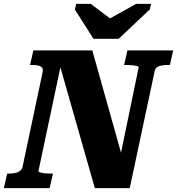

<svg xmlns="http://www.w3.org/2000/svg" viewBox="-52 -970 913 990"><path d="M430 -770H560L720 -921L727 -950H650L470 -850L551 -848L416 -950H341L334 -921ZM-32 0 -15 -75H-4Q14 -75 28.5 -78.5Q43 -82 53 -90.5Q63 -99 65 -113L168 -599Q171 -614 164.5 -621.5Q158 -629 145 -632Q132 -635 114 -635H103L120 -710H424L582 -147L558 -115L663 -623Q664 -627 654 -629.5Q644 -632 629.5 -633.5Q615 -635 601 -635H588L605 -710H841L824 -635H813Q787 -635 768 -629Q749 -623 745 -601L617 0H437L246 -670L269 -668L146 -87Q146 -84 155.5 -81Q165 -78 179.5 -76.5Q194 -75 208 -75H221L204 0Z"/></svg>

Font: Roboto Serif
Style: Bold Italic
Weight: 700
Italic angle: -10°
Designer: Greg Gazdowicz
Foundry: Commercial Type
Version: Version 1.008